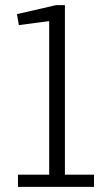

<svg xmlns="http://www.w3.org/2000/svg" viewBox="-20 -731 428 751"><path d="M50.3 -47.9H172.4V-648.4L53.7 -632.8L46.4 -675.8L199.2 -710.9H233.9V-47.9H347.7V0H50.3Z"/></svg>

Font: Ufes Sans Light
Style: Regular
Weight: 200
Designer: Ricardo Esteves & Thais Bronze
Foundry: ProDesignUfes - Ricardo Esteves, Thais Bronze (This is a derivative work, based on Roboto family, by Christian Robertson
Version: Version 2.0